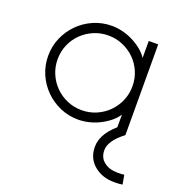

<svg xmlns="http://www.w3.org/2000/svg" viewBox="-130 -616 907 955"><g transform="rotate(20 323.0 -138.5)"><path d="M577 225Q516 225 474 192Q427 155 427 92Q427 16 520 -54L550 -14Q477 41 477 92Q477 131 505 153Q533 175 577 175Q600 175 612 173L621 222Q605 225 577 225ZM302 -502Q329 -502 357 -495.5Q385 -489 411.5 -476Q438 -463 461 -445Q484 -427 499 -404V-494H549L550 -14H499V-104Q484 -81 461 -63Q438 -45 411.5 -32Q385 -19 357 -12.5Q329 -6 302 -6Q251 -6 206 -25.5Q161 -45 127 -79Q93 -113 73.5 -158Q54 -203 54 -254Q54 -305 73.5 -350Q93 -395 127 -429Q161 -463 206 -482.5Q251 -502 302 -502ZM119.5 -331Q104 -295 104 -254Q104 -213 119.5 -177Q135 -141 162 -114Q189 -87 225 -71.5Q261 -56 302 -56Q343 -56 379 -71.5Q415 -87 442 -114Q469 -141 484.5 -177Q500 -213 500 -254Q500 -295 484.5 -331Q469 -367 442 -393.5Q415 -420 379 -435.5Q343 -451 302 -451Q261 -451 225 -435.5Q189 -420 162 -393.5Q135 -367 119.5 -331Z"/></g></svg>

Font: Leon Sans
Style: Light
Weight: 300
Designer: Jongmin Kim
Version: Version 1.2